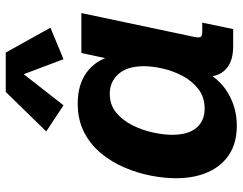

<svg xmlns="http://www.w3.org/2000/svg" viewBox="-108 -722 843 667"><g transform="rotate(-90 313.5 -388.5)"><path d="M210.4 12.7Q151.4 12.7 110.8 -13.4Q70.3 -39.6 49.1 -87.2Q27.8 -134.8 27.8 -199.2Q27.8 -238.8 36.6 -284.9Q45.4 -331.1 64.5 -376.2Q83.5 -421.4 114 -458.5Q144.5 -495.6 187.5 -517.8Q230.5 -540 287.6 -540Q353.5 -540 396 -508.5Q438.5 -477.1 452.1 -422.4L439.5 -418L462.9 -527.3H601.6L518.6 -134.3Q515.6 -119.1 518.6 -113.3Q521.5 -107.4 536.1 -107.4H568.4L545.9 0H485.4Q426.8 0 399.7 -32.7Q372.6 -65.4 384.3 -122.6L387.7 -141.6L408.2 -115.2Q377 -49.8 325 -18.6Q272.9 12.7 210.4 12.7ZM269.5 -99.1Q309.1 -99.1 337.2 -120.6Q365.2 -142.1 382.8 -175Q400.4 -208 408.7 -244.1Q417 -280.3 417 -310.1Q417 -368.2 389.9 -398.4Q362.8 -428.7 321.3 -428.7Q283.2 -428.7 256.1 -406.5Q229 -384.3 211.9 -350.1Q194.8 -315.9 186.8 -278.8Q178.7 -241.7 178.7 -211.4Q178.7 -156.2 202.9 -127.7Q227.1 -99.1 269.5 -99.1ZM281.2 -589.4 190.4 -649.4 327.6 -790H464.4L550.8 -634.8L441.4 -589.4L389.2 -727.5Z"/></g></svg>

Font: Schibsted Grotesk
Style: Bold Italic
Weight: 700
Italic angle: -12°
Designer: Bakken & Baeck AS, Henrik Kongsvoll
Foundry: Schibsted ASA
Version: Version 1.100;gftools[0.9.25]